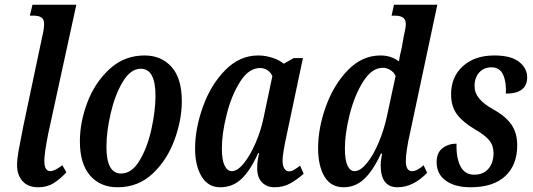

<svg xmlns="http://www.w3.org/2000/svg" viewBox="-20 -780 2247 810"><path d="M52 -83Q52 -108 58 -142Q64 -176 78 -246L158 -625Q166 -657 166 -679Q166 -699 154.5 -706.5Q143 -714 121 -714H106L117 -760H302L183 -214Q167 -132 167 -102Q167 -58 192 -58Q211 -58 243 -83L260 -53Q234 -25 206.5 -7.5Q179 10 141 10Q98 10 75 -16Q52 -42 52 -83Z M317 -184Q317 -265 349 -349Q381 -433 443 -489.5Q505 -546 590 -546Q660 -546 703.5 -498Q747 -450 747 -353Q747 -274 716 -189.5Q685 -105 624 -47.5Q563 10 476 10Q403 10 360 -39.5Q317 -89 317 -184ZM636 -376Q636 -490 574 -490Q531 -490 498 -435Q465 -380 447 -302Q429 -224 429 -160Q429 -48 491 -48Q536 -48 569 -103Q602 -158 619 -236Q636 -314 636 -376Z M803 -153Q803 -237 836 -329.5Q869 -422 930 -484Q991 -546 1069 -546Q1100 -546 1130 -536Q1160 -526 1177 -511L1219 -535H1258L1191 -218Q1172 -131 1172 -103Q1172 -81 1179.5 -69Q1187 -57 1199 -57Q1209 -57 1219.5 -63Q1230 -69 1246 -81L1261 -47Q1233 -22 1204 -6Q1175 10 1138 10Q1105 10 1085 -11Q1065 -32 1065 -70Q1065 -93 1068.5 -111.5Q1072 -130 1073 -134H1069Q1037 -62 999.5 -26Q962 10 909 10Q858 10 830.5 -35.5Q803 -81 803 -153ZM1093 -288 1129 -459Q1122 -475 1108 -484Q1094 -493 1077 -493Q1030 -493 993.5 -436Q957 -379 936.5 -298Q916 -217 916 -154Q916 -105 927.5 -81.5Q939 -58 958 -58Q982 -58 1009 -91.5Q1036 -125 1059 -178.5Q1082 -232 1093 -288Z M1322 -155Q1322 -240 1355 -331.5Q1388 -423 1448 -484.5Q1508 -546 1585 -546Q1630 -546 1663 -521Q1665 -540 1675 -579L1683 -625Q1692 -663 1692 -678Q1692 -698 1680 -706Q1668 -714 1645 -714H1632L1642 -760H1825L1709 -215Q1702 -186 1697 -153Q1692 -120 1692 -101Q1692 -58 1718 -58Q1740 -58 1767 -83L1782 -51Q1723 10 1657 10Q1586 10 1586 -83Q1586 -102 1592 -132H1587Q1554 -60 1516.5 -25Q1479 10 1430 10Q1376 10 1349 -35Q1322 -80 1322 -155ZM1612 -288 1649 -460Q1641 -476 1626 -485Q1611 -494 1595 -494Q1549 -494 1512.5 -436.5Q1476 -379 1455.5 -298Q1435 -217 1435 -154Q1435 -105 1446 -81.5Q1457 -58 1476 -58Q1500 -58 1527.5 -91.5Q1555 -125 1577.5 -178.5Q1600 -232 1612 -288Z M1822 -96Q1822 -136 1847 -155Q1872 -174 1906 -174Q1904 -116 1922 -79.5Q1940 -43 1981 -43Q2018 -43 2040 -67.5Q2062 -92 2062 -134Q2062 -166 2044.5 -187.5Q2027 -209 1986 -233Q1933 -264 1908 -297.5Q1883 -331 1883 -382Q1883 -456 1933 -501Q1983 -546 2065 -546Q2136 -546 2170 -519Q2204 -492 2204 -454Q2204 -385 2114 -385Q2117 -431 2103 -463.5Q2089 -496 2054 -496Q2021 -496 2001.5 -474Q1982 -452 1982 -417Q1982 -388 2001.5 -364.5Q2021 -341 2060 -319Q2113 -290 2137.5 -254.5Q2162 -219 2162 -167Q2162 -84 2111.5 -37Q2061 10 1965 10Q1899 10 1860.5 -18Q1822 -46 1822 -96Z"/></svg>

Font: Noto Serif CondSemiBold
Style: Italic
Weight: 600
Width: 3
Italic angle: -12°
Designer: Monotype Design Team
Foundry: Monotype Imaging Inc.
Version: Version 1.001